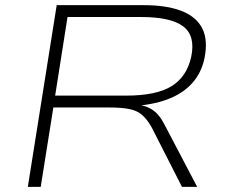

<svg xmlns="http://www.w3.org/2000/svg" viewBox="-20 -725 872 745"><path d="M88 0 200 -705H537Q627 -705 684.5 -682.5Q742 -660 765 -614.5Q788 -569 773 -497Q761 -441 724.5 -401Q688 -361 628.5 -339Q569 -317 488 -313L494 -321L501 -320Q541 -318 569 -300.5Q597 -283 617 -244L745 0H686L570 -228Q552 -261 532 -278.5Q512 -296 481.5 -302Q451 -308 401 -308H187L138 0ZM194 -354H470Q586 -354 645.5 -390.5Q705 -427 722 -505Q739 -586 691 -622.5Q643 -659 527 -659H242Z"/></svg>

Font: Nunito Sans 10pt Expanded ExtraLight
Style: Italic
Weight: 250
Width: 7
Italic angle: -9°
Designer: Vernon Adams
Foundry: Vernon Adams
Version: Version 3.101;gftools[0.9.27]